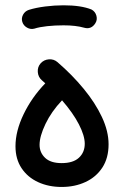

<svg xmlns="http://www.w3.org/2000/svg" viewBox="-20 -681 489 739"><path d="M39.6 -118.2Q39.6 -176.3 70.8 -241.2Q102.1 -306.2 154.3 -360.4Q147.9 -366.2 141.1 -372.1Q127 -384.3 125.5 -403.6Q124 -422.9 136.2 -437Q148.9 -451.2 168 -452.6Q187 -454.1 201.2 -441.9Q257.8 -393.1 302.2 -339.1Q346.7 -285.2 372.3 -230.5Q397.9 -175.8 397.9 -125.5Q397.9 -72.8 374 -36.1Q350.1 0.5 309.1 19.5Q268.1 38.6 217.3 38.6Q167 38.6 126.7 20Q86.4 1.5 63 -33.7Q39.6 -68.8 39.6 -118.2ZM132.3 -123.5Q132.3 -93.8 153.6 -73.5Q174.8 -53.2 217.3 -53.2Q261.7 -53.2 283.9 -74Q306.2 -94.7 306.2 -127.9Q306.2 -158.7 283.7 -202.4Q261.2 -246.1 218.8 -294.9Q177.7 -251.5 155 -203.9Q132.3 -156.2 132.3 -123.5ZM65.9 -596.7Q61.5 -610.8 68.8 -624.5Q76.2 -638.2 91.3 -643.1Q117.7 -651.4 153.6 -656Q189.5 -660.6 224.6 -660.6Q292 -660.6 332 -644.5Q346.7 -636.7 351.1 -620.4Q355.5 -604 346.2 -590.3Q330.6 -566.9 304.2 -574.2Q272 -583.5 224.6 -583.5Q191.4 -583.5 161.6 -580.3Q131.8 -577.1 112.3 -570.8Q97.7 -566.9 84 -574.7Q70.3 -582.5 65.9 -596.7Z"/></svg>

Font: Mikhak-DS2-FD Medium
Style: Regular
Weight: 500
Designer: Amin Abedi
Version: Version 3.4